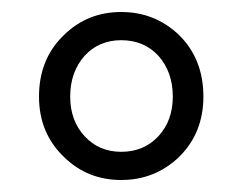

<svg xmlns="http://www.w3.org/2000/svg" viewBox="-20 -783 404 320"><path d="M87 -521Q45 -561 45 -622Q45 -685 87 -725Q126 -763 182 -763Q238 -763 278 -725Q319 -685 319 -622Q319 -561 278 -521Q238 -483 182 -483Q126 -483 87 -521ZM244 -556Q268 -582 268 -622Q268 -663 244 -690Q220 -716 182 -716Q145 -716 121 -690Q97 -663 97 -622Q97 -582 121 -556Q145 -530 182 -530Q220 -530 244 -556Z"/></svg>

Font: Source Han Sans CN Normal
Style: Regular
Weight: 350
Designer: Ryoko NISHIZUKA 西塚涼子 (kana, bopomofo & ideographs); Paul D. Hunt (Latin, Greek & Cyrillic); Sandoll Communications 산돌커뮤니
Foundry: Adobe
Version: Version 2.004;hotconv 1.0.118;makeotfexe 2.5.65603